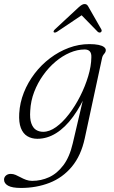

<svg xmlns="http://www.w3.org/2000/svg" viewBox="-61 -678 562 949"><path d="M358 5.5Q339.5 91.5 294 146Q248.5 200.5 183.5 225.8Q118.5 251 42.5 251Q-1 251 -21 239.8Q-41 228.5 -41 210Q-41 198 -31.8 189.8Q-22.5 181.5 -8 181.5Q4.5 181.5 16.2 186.5Q28 191.5 40.8 198.5Q53.5 205.5 67.8 210.8Q82 216 98 216Q142 216 181.8 197.8Q221.5 179.5 252.2 138.8Q283 98 298.5 31L362 -240L372.5 -232Q340 -155.5 300.5 -101.5Q261 -47.5 216.5 -19.8Q172 8 123.5 8Q95.5 8 74.2 -4.8Q53 -17.5 42.2 -45.2Q31.5 -73 34 -117Q37 -170.5 57 -220.8Q77 -271 110 -314.2Q143 -357.5 186.2 -390.2Q229.5 -423 279 -441.5Q328.5 -460 381 -460Q407.5 -460 425.8 -456.2Q444 -452.5 453 -445.5Q462 -438.5 462 -430Q461.5 -422 457.8 -417Q454 -412 450 -406.8Q446 -401.5 444 -393.5ZM88.5 -131.5Q85.5 -91.5 93.8 -68.5Q102 -45.5 117.2 -36Q132.5 -26.5 152.5 -26.5Q183.5 -26.5 216.5 -50.2Q249.5 -74 280.2 -114.2Q311 -154.5 335.5 -203Q360 -251.5 375 -301.5Q390 -351.5 390.5 -394.5Q391.5 -414.5 383 -424Q374.5 -433.5 357.5 -433.5Q321.5 -433.5 284.2 -417.5Q247 -401.5 213.2 -373Q179.5 -344.5 152.2 -306.2Q125 -268 108 -223.8Q91 -179.5 88.5 -131.5ZM350 -607.5H337.5L422 -521Q425.5 -518 429.5 -517.2Q433.5 -516.5 437 -518.5Q440 -520.5 441.2 -524.2Q442.5 -528 440 -532.5L376.5 -643.5Q373 -650.5 368.8 -654.2Q364.5 -658 357.5 -658Q350.5 -658 344 -654.2Q337.5 -650.5 329.5 -643.5L210 -532.5Q205.5 -528 204.2 -524.2Q203 -520.5 205 -518.5Q208 -516.5 212 -517.2Q216 -518 221 -521Z"/></svg>

Font: Fraunces ExtraLight
Style: Italic
Weight: 250
Italic angle: -16°
Version: Version 1.000;[b76b70a41]